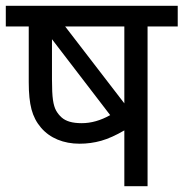

<svg xmlns="http://www.w3.org/2000/svg" viewBox="-20 -642 633 662"><path d="M592.8 -550.8H488.8V0H408.7V-192.4Q365.2 -167 329.1 -156.7Q293 -146.5 254.4 -146.5Q212.9 -146.5 178.7 -160.6Q144.5 -174.8 121.3 -201.9Q98.1 -229 88.6 -264.9Q79.1 -300.8 79.1 -358.4V-550.8H0V-622.1H592.8ZM204.6 -550.8 408.7 -285.6V-550.8ZM359.9 -245.1 159.2 -506.8V-368.7Q159.2 -320.8 162.6 -297.4Q166 -273.9 173.6 -260.5Q181.2 -247.1 192.4 -237.1Q203.6 -227.1 220.7 -222.2Q237.8 -217.3 261.7 -217.3Q310.5 -217.3 359.9 -245.1Z"/></svg>

Font: Noto Sans Devanagari UI
Style: Regular
Weight: 400
Designer: Monotype Design Team
Foundry: Monotype Imaging Inc.
Version: Version 1.06